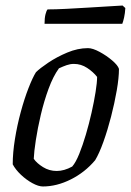

<svg xmlns="http://www.w3.org/2000/svg" viewBox="-20 -674 473 694"><path d="M135 0Q119 0 97 -12Q75 -24 55.5 -42.5Q36 -61 26 -80Q26 -122 34 -171.5Q42 -221 55 -269Q68 -317 83 -355.5Q98 -394 110 -413Q124 -427 154.5 -447.5Q185 -468 223 -484Q261 -500 298 -500Q315 -500 340 -486.5Q365 -473 385.5 -455.5Q406 -438 410 -425Q410 -393 402 -347Q394 -301 381.5 -252.5Q369 -204 354 -162Q339 -120 324 -95Q287 -51 236 -25.5Q185 0 135 0ZM185 -56Q212 -56 241 -72Q254 -87 266.5 -118Q279 -149 290.5 -188Q302 -227 311 -267Q320 -307 325.5 -341.5Q331 -376 331 -396Q317 -414 295 -428.5Q273 -443 247 -443Q234 -443 221 -438.5Q208 -434 193 -427Q172 -398 155.5 -353Q139 -308 127.5 -259Q116 -210 109.5 -167.5Q103 -125 102 -100Q113 -84 135.5 -70Q158 -56 185 -56ZM141 -588Q141 -609 144.5 -622.5Q148 -636 152 -640Q180 -640 219 -642Q258 -644 298.5 -646.5Q339 -649 372.5 -651Q406 -653 423 -654L433 -645Q432 -626 428.5 -610.5Q425 -595 422 -588Z"/></svg>

Font: Texturina 72pt 72pt Regular
Style: Italic
Weight: 400
Italic angle: -11°
Designer: Guillermo Torres Carreño
Foundry: Omnibus-Type
Version: Version 1.002; ttfautohint (v1.8.3)